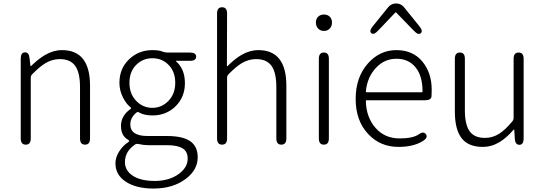

<svg xmlns="http://www.w3.org/2000/svg" viewBox="-20 -837 3150 1111"><path d="M129 0Q100 0 100 -36V-498Q100 -533 124 -534Q148 -535 151 -500L156 -457Q156 -452 160 -455Q204 -498 241 -519Q289 -547 339 -547Q501 -547 501 -341V-36Q501 0 472 0Q443 0 443 -36V-333Q443 -417 415 -456Q387 -495 326 -495Q282 -495 242 -471Q208 -450 166 -407Q158 -399 158 -387V-36Q158 0 129 0Z M868 254Q768 254 708 214.5Q648 175 648 108Q648 73 669.5 39.5Q691 6 720 -13Q728 -19 728 -21.5Q728 -24 720 -29Q680 -52 680 -108.5Q680 -165 731 -203Q739 -209 739 -211Q739 -213 731 -220Q711 -236 692 -272Q671 -313 671 -358Q671 -440 726.5 -493.5Q782 -547 862 -547Q899 -547 919 -539Q933 -533 948 -533H1079Q1115 -533 1115 -509Q1115 -485 1079 -485H1000Q995 -485 999 -482Q1050 -437 1050 -356Q1050 -275 996 -222Q942 -169 862 -169Q814 -169 783 -187Q776 -191 770 -186Q734 -157 734 -117Q734 -50 834 -50H946Q1037 -50 1080.5 -20Q1124 10 1124 73Q1124 146 1055 198Q981 254 868 254ZM1014 170Q1066 132 1066 81Q1066 39 1036 21Q1006 3 945 3H836Q810 3 780 -4Q769 -6 760 0Q703 40 703 101Q703 150 748.5 180Q794 210 876 210Q958 210 1014 170ZM768 -253.5Q807 -213 861.5 -213Q916 -213 955 -253.5Q994 -294 994 -358Q994 -422 956 -461Q918 -500 862 -500Q806 -500 767.5 -461Q729 -422 729 -358Q729 -294 768 -253.5Z M1265 0Q1236 0 1236 -36V-759Q1236 -795 1265 -795Q1294 -795 1294 -759L1293 -456Q1293 -451 1297 -455Q1339 -497 1377 -519Q1425 -547 1475 -547Q1637 -547 1637 -341V-36Q1637 0 1608 0Q1579 0 1579 -36V-333Q1579 -417 1551 -456Q1523 -495 1462 -495Q1418 -495 1378 -471Q1344 -450 1302 -407Q1294 -399 1294 -387V-36Q1294 0 1265 0Z M1854 0Q1825 0 1825 -36V-497Q1825 -533 1854 -533Q1883 -533 1883 -497V-36Q1883 0 1854 0ZM1854.5 -658Q1834 -658 1821 -671.5Q1808 -685 1808 -706.5Q1808 -728 1821 -740.5Q1834 -753 1854.5 -753Q1875 -753 1888 -740.5Q1901 -728 1901 -706.5Q1901 -685 1888 -671.5Q1875 -658 1854.5 -658Z M2286 13Q2180 13 2111 -61Q2038 -138 2038 -264.5Q2038 -391 2110 -471Q2178 -547 2273.5 -547Q2369 -547 2423.5 -481.5Q2478 -416 2478 -318Q2478 -299 2477 -280Q2475 -257 2440 -257H2102Q2097 -257 2097 -252Q2099 -159 2152.5 -97.5Q2206 -36 2292 -36Q2368 -36 2402 -59Q2431 -80 2445 -60Q2458 -40 2427 -21Q2373 13 2286 13ZM2097 -308Q2097 -303 2102 -303H2420Q2425 -303 2425 -308Q2425 -398 2384.5 -447.5Q2344 -497 2274.5 -497Q2205 -497 2157 -446Q2105 -392 2097 -308ZM2167 -659Q2143 -633 2129 -645Q2114 -657 2137 -685L2226 -795Q2244 -817 2272 -817Q2300 -817 2318 -795L2407 -685Q2429 -658 2415 -645Q2401 -632 2376 -658L2273 -764Q2270 -768 2267 -764Z M2773 13Q2690 13 2651 -37.5Q2612 -88 2612 -192V-497Q2612 -533 2641 -533Q2670 -533 2670 -497V-199Q2670 -116 2697.5 -77.5Q2725 -39 2786 -39Q2831 -39 2870 -64Q2905 -87 2944 -134Q2952 -143 2952 -155V-497Q2952 -533 2981 -533Q3010 -533 3010 -497V-36Q3010 0 2986 1Q2961 1 2959 -34L2956 -83Q2956 -88 2954.5 -88Q2953 -88 2946 -80Q2910 -39 2871 -15Q2825 13 2773 13Z"/></svg>

Font: Resource Han Rounded CN Light
Style: Regular
Weight: 300
Designer: Cyano Hao (round all glyphs); Ryoko NISHIZUKA 西塚涼子 (kana, bopomofo & ideographs); Paul D. Hunt (Latin, Greek & Cyrillic)
Foundry: Cyano Hao
Version: 0.990